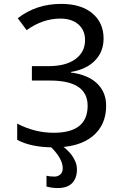

<svg xmlns="http://www.w3.org/2000/svg" viewBox="-20 -744 640 982"><path d="M342.8 -376V-373Q429.7 -361.8 476.3 -317.4Q522.9 -272.9 522.9 -203.1Q522.9 -104 453.6 -47.1Q384.3 9.8 256.8 9.8Q138.7 9.8 67.9 -28.8V-111.8Q157.7 -64.9 254.9 -64.9Q428.2 -64.9 428.2 -203.1Q428.2 -332 235.8 -332H143.1V-405.8H229Q316.9 -405.8 366 -441.9Q415 -478 415 -539.1Q415 -589.4 380.9 -619.1Q346.7 -648.9 289.1 -648.9Q198.2 -648.9 116.2 -589.8L70.8 -650.9Q165.5 -724.1 293 -724.1Q395 -724.1 452.4 -675.8Q509.8 -627.4 509.8 -546.9Q509.8 -480 466.1 -434.6Q422.4 -389.2 342.8 -376ZM300.8 116.2Q300.8 64.5 232.4 0H295.4Q308.1 9.3 322 22Q335.9 34.7 347.4 50.3Q358.9 65.9 366.2 84.2Q373.5 102.5 373.5 123Q373.5 167 349.1 192.4Q324.7 217.8 275.4 217.8Q261.2 217.8 245.8 215.8Q230.5 213.9 217.8 210V154.8Q224.6 156.7 235.6 158Q246.6 159.2 258.8 159.2Q275.4 159.2 288.1 148.7Q300.8 138.2 300.8 116.2Z"/></svg>

Font: WenQuanYi Micro Hei Mono
Style: Regular
Weight: 400
Foundry: Ascender Corporation
Version: Version 0.2.0-beta